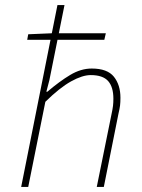

<svg xmlns="http://www.w3.org/2000/svg" viewBox="-20 -742 564 762"><path d="M64 0 208 -722H236L176 -424L164 -378H168Q216 -419 258.5 -444.5Q301 -470 344 -470Q406 -470 432 -437.5Q458 -405 458 -354Q458 -336 456.5 -323.5Q455 -311 450 -290L392 0H364L422 -286Q427 -309 428.5 -322Q430 -335 430 -350Q430 -397 409 -420.5Q388 -444 340 -444Q307 -444 262 -419Q217 -394 160 -338L92 0ZM88 -584 92 -606 186 -610H400L394 -584Z"/></svg>

Font: Source Sans 3 ExtraLight
Style: Italic
Weight: 250
Italic angle: -11°
Designer: Paul D. Hunt
Foundry: Adobe
Version: Version 3.046;hotconv 1.0.118;makeotfexe 2.5.65603